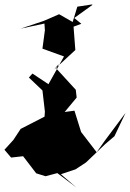

<svg xmlns="http://www.w3.org/2000/svg" viewBox="-30 -723 585 864"><path d="M384 -703 318 -693 297 -624 236 -659 167 -629 62 -594 170 -617 172 -587 161 -504 258 -469 188 -344 116 -392 100 -374 161 -316 172 -221 167 -144 182 -204 63 -143 30 -93 -10 -49 20 -14 74 -20 133 57 175 70 228 56 314 121 244 61 310 39 357 8 444 -75 485 -110 535 -215 441 -89 405 -38 335 -129 305 -225 261 -219 315 -284 311 -319 224 -414 234 -435 214 -410 309 -498 301 -603 336 -616 304 -642 386 -701Z"/></svg>

Font: Hussar Lance
Style: Italic
Weight: 700
Foundry: Cannot Into Space Fonts, PlusOne Fonts
Version: Version 2.27